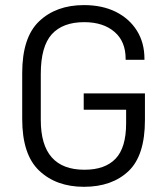

<svg xmlns="http://www.w3.org/2000/svg" viewBox="-20 -719 649 747"><path d="M131.8 -55.7Q66.4 -118.2 66.4 -255.9V-434.6Q66.4 -573.2 131.8 -635.7Q198.2 -699.2 306.6 -699.2Q377.9 -699.2 430.7 -672.9Q483.4 -646.5 512.7 -599.6Q542 -552.7 542 -490.2V-486.3H468.8V-490.2Q468.8 -557.6 425.8 -594.7Q381.8 -632.8 307.6 -632.8Q224.6 -632.8 181.6 -585.9Q138.7 -538.1 138.7 -431.6V-252Q138.7 -58.6 308.6 -58.6Q388.7 -58.6 429.7 -101.6Q470.7 -144.5 470.7 -239.3V-292H305.7V-355.5H543.9V-252Q543.9 -114.3 480.5 -53.7Q416 7.8 306.6 7.8Q198.2 7.8 131.8 -55.7Z"/></svg>

Font: Altinn-DIN
Style: Regular
Weight: 400
Designer: Charles Nix
Foundry: Altinn
Version: Version 2.00